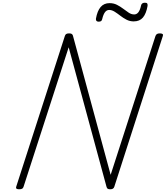

<svg xmlns="http://www.w3.org/2000/svg" viewBox="-20 -1375 1216 1409"><path d="M120 14Q92 14 99 -5L456 -1111Q459 -1121 466 -1125.5Q473 -1130 487 -1130Q499 -1130 505.5 -1126.5Q512 -1123 515 -1114L792 -92L1121 -1111Q1125 -1121 1132 -1125.5Q1139 -1130 1153 -1130Q1182 -1130 1175 -1111L819 -5Q816 5 808.5 9.5Q801 14 789 14Q777 14 771 10.5Q765 7 762 -3L484 -1028L153 -5Q150 5 143 9.5Q136 14 120 14ZM704 -1216Q682 -1216 684 -1238Q694 -1295 718.5 -1323.5Q743 -1352 784 -1352Q814 -1352 838.5 -1339.5Q863 -1327 884 -1311Q905 -1295 924.5 -1282Q944 -1269 965 -1269Q983 -1269 995.5 -1285Q1008 -1301 1015 -1334Q1019 -1355 1043 -1355Q1056 -1355 1060 -1350Q1064 -1345 1063 -1332Q1053 -1275 1029 -1246.5Q1005 -1218 961 -1218Q932 -1218 907.5 -1231Q883 -1244 862.5 -1260Q842 -1276 821.5 -1289Q801 -1302 781 -1302Q763 -1302 750.5 -1285.5Q738 -1269 730 -1235Q728 -1225 722 -1220.5Q716 -1216 704 -1216Z"/></svg>

Font: Playwrite CU ExtraLight
Style: Regular
Weight: 250
Designer: Veronika Burian, José Scaglione
Foundry: TypeTogether
Version: Version 1.002